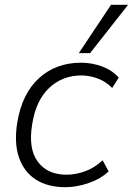

<svg xmlns="http://www.w3.org/2000/svg" viewBox="-20 -771 553 799"><path d="M252 8Q179 8 129.5 -23.5Q80 -55 59 -115.5Q38 -176 52 -262Q72 -382 142.5 -446Q213 -510 317 -510Q364 -510 406 -494Q448 -478 474 -448L447 -405Q419 -433 385 -445Q351 -457 319 -457Q239 -457 184 -404.5Q129 -352 114 -254Q97 -153 137 -98.5Q177 -44 257 -44Q294 -44 333.5 -58Q373 -72 407 -104L432 -58Q400 -27 349.5 -9.5Q299 8 252 8ZM308 -550 442 -751H513L355 -550Z"/></svg>

Font: Mulish Light
Style: Italic
Weight: 300
Italic angle: -9°
Designer: Vernon Adams
Foundry: Vernon Adams
Version: Version 3.603; ttfautohint (v1.8.3)